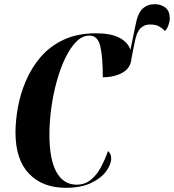

<svg xmlns="http://www.w3.org/2000/svg" viewBox="-20 -887 831 917"><path d="M294 10Q183 10 118.5 -57.5Q54 -125 54 -254Q54 -310 65.5 -374Q77 -438 103.5 -500.5Q130 -563 174 -614.5Q218 -666 283.5 -697Q349 -728 439 -728Q510 -728 550.5 -706.5Q591 -685 603 -649L627 -766Q638 -825 661.5 -846Q685 -867 719 -867Q749 -867 770 -850.5Q791 -834 791 -798Q791 -787 785 -768.5Q779 -750 768 -739Q755 -752 739.5 -761Q724 -770 695 -770Q669 -770 650.5 -751.5Q632 -733 623 -684L608 -609Q605 -563 566 -540.5Q527 -518 471 -518Q471 -615 459 -666Q447 -717 407 -717Q373 -717 344 -687.5Q315 -658 291.5 -609Q268 -560 251 -498.5Q234 -437 225 -371Q216 -305 216 -244Q216 -126 249.5 -65.5Q283 -5 346 -5Q385 -5 413.5 -28Q442 -51 461.5 -87.5Q481 -124 496 -166Q503 -159 507 -151Q511 -143 511 -130Q511 -102 487 -69Q463 -36 415 -13Q367 10 294 10Z"/></svg>

Font: Noto Serif Display ExtraCondensed ExtraBold
Style: Italic
Weight: 800
Width: 2
Italic angle: -12°
Designer: Monotype Design Team
Foundry: Monotype Imaging Inc.
Version: Version 2.009